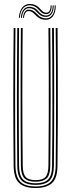

<svg xmlns="http://www.w3.org/2000/svg" viewBox="-20 -941 358 967"><path d="M159.2 6Q104.2 6 76.9 -18.8Q49.5 -43.5 48.8 -105.8Q48 -183.2 47.5 -268.5Q47 -353.8 47 -443.2Q47 -532.8 47.4 -622.9Q47.8 -713 48.8 -800H57.8Q57 -721.8 56.6 -631Q56.2 -540.2 56.2 -446.5Q56.2 -352.8 56.6 -265.5Q57 -178.2 57.8 -107.2Q58.5 -51.5 81.5 -26.8Q104.5 -2 159.2 -2Q214.2 -2 237.1 -26.8Q260 -51.5 260.5 -107.2Q261.2 -176.8 261.8 -260.6Q262.2 -344.5 262.2 -436.1Q262.2 -527.8 261.9 -620.5Q261.5 -713.2 260.5 -800H269.8Q270.8 -694.2 271.1 -577.2Q271.5 -460.2 271.2 -340.4Q271 -220.5 269.5 -105.8Q269 -43 241.4 -18.5Q213.8 6 159.2 6ZM159.2 -9.8Q112.5 -9.8 90 -30.8Q67.5 -51.8 67 -106.2Q66.2 -182.5 65.8 -267.5Q65.2 -352.5 65.2 -442.4Q65.2 -532.2 65.8 -622.8Q66.2 -713.2 67 -800H76Q75.2 -720.5 74.9 -630.8Q74.5 -541 74.5 -449Q74.5 -357 74.9 -269.4Q75.2 -181.8 76 -106.5Q76.5 -56.5 96.4 -37.1Q116.2 -17.8 159.2 -17.8Q202.2 -17.8 222.1 -36.9Q242 -56 242.2 -106.5Q243 -181.2 243.5 -266.2Q244 -351.2 244 -441.4Q244 -531.5 243.5 -622.4Q243 -713.2 242.2 -800H251.5Q252.2 -720 252.6 -630.2Q253 -540.5 253 -448.8Q253 -357 252.6 -269.6Q252.2 -182.2 251.5 -106.2Q251 -52.2 228.8 -31Q206.5 -9.8 159.2 -9.8ZM159.2 -25.8Q120.8 -25.8 103.2 -43.1Q85.8 -60.5 85.2 -106.5Q84.2 -199.2 83.9 -316.1Q83.5 -433 83.8 -558Q84 -683 85.2 -800H94.2Q93.5 -717.2 93 -632.5Q92.5 -547.8 92.5 -460.9Q92.5 -374 93 -285.4Q93.5 -196.8 94.5 -106.5Q95 -65.5 109.5 -49.6Q124 -33.8 159.2 -33.8Q194.8 -33.8 209.1 -49.6Q223.5 -65.5 224 -106.5Q225.2 -232.5 225.6 -347.4Q226 -462.2 225.6 -573.6Q225.2 -685 224 -800H233.2Q234 -722 234.5 -631.5Q235 -541 235 -447.6Q235 -354.2 234.5 -266.5Q234 -178.8 233.2 -106.5Q232.8 -59.8 215 -42.8Q197.2 -25.8 159.2 -25.8ZM75 -851.2Q77.5 -889 96.1 -907.2Q114.8 -925.5 143.8 -919.8Q158 -916.8 166.6 -910.6Q175.2 -904.5 181.4 -897.5Q187.5 -890.5 193.5 -884.9Q199.5 -879.2 208.5 -877.5Q221.2 -875 228.2 -884.6Q235.2 -894.2 235 -913.8H240Q240.8 -892 232.4 -879.9Q224 -867.8 206.8 -870.5Q196.2 -872 189.5 -877.6Q182.8 -883.2 176.9 -890.1Q171 -897 163 -903.4Q155 -909.8 141.8 -912.8Q116.2 -918.8 99.1 -902.4Q82 -886 80 -851.2ZM85.2 -851.2Q87.2 -882.5 102 -896.5Q116.8 -910.5 139 -905.5Q152 -903 159.9 -896.9Q167.8 -890.8 173.8 -883.6Q179.8 -876.5 186.8 -870.9Q193.8 -865.2 204.8 -863.2Q224 -860 235 -873.9Q246 -887.8 245.2 -913.8H250.5Q251 -884.2 238.5 -868.8Q226 -853.2 203.5 -856.5Q191.5 -858.2 183.8 -863.8Q176 -869.2 169.8 -876.4Q163.5 -883.5 156.2 -889.6Q149 -895.8 137.5 -898.5Q116.8 -903.8 104.4 -890.5Q92 -877.2 90.2 -851.2ZM95.5 -851.2Q97.5 -873.8 107.4 -884.6Q117.2 -895.5 134.5 -891.5Q145.2 -889 152.8 -883.1Q160.2 -877.2 166.9 -870.1Q173.5 -863 181.6 -857.2Q189.8 -851.5 202.2 -849.2Q227.2 -845 241.9 -862.9Q256.5 -880.8 255.5 -913.8H260.8Q261 -877.2 245.4 -857.8Q229.8 -838.2 201 -842Q186.8 -844 177.5 -849.8Q168.2 -855.5 161.5 -862.6Q154.8 -869.8 148 -875.8Q141.2 -881.8 132.2 -884.2Q118.8 -888 110.4 -879Q102 -870 100.8 -851.2Z"/></svg>

Font: Big Shoulders Inline Display Thin Light
Style: Regular
Weight: 300
Version: Version 2.002